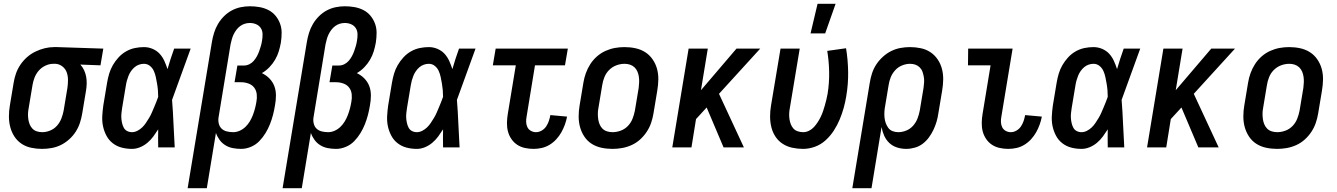

<svg xmlns="http://www.w3.org/2000/svg" viewBox="-20 -776 7040 1011"><path d="M201 8Q172 8 144 2Q116 -4 93.5 -19Q71 -34 56 -57Q41 -80 34 -107Q27 -134 27 -163Q27 -192 32 -221L52 -341Q56 -366 64.5 -390Q73 -414 88 -436Q103 -458 123 -475.5Q143 -493 167 -504.5Q191 -516 215.5 -522Q240 -528 265 -528H281L524 -520L509 -432L403 -436Q415 -423 422.5 -407Q430 -391 433.5 -373Q437 -355 436.5 -336Q436 -317 433 -299L413 -179Q409 -154 401 -129.5Q393 -105 379 -83Q365 -61 344.5 -42.5Q324 -24 300.5 -12.5Q277 -1 251.5 3.5Q226 8 201 8ZM202 -80Q223 -80 244 -88.5Q265 -97 280 -114Q295 -131 303 -151.5Q311 -172 315 -193L335 -313Q338 -334 338 -355Q338 -376 331.5 -394.5Q325 -413 309.5 -425.5Q294 -438 274 -440H260Q240 -440 219.5 -430.5Q199 -421 184.5 -404.5Q170 -388 162 -367.5Q154 -347 151 -327L131 -207Q128 -192 127.5 -177.5Q127 -163 129 -149Q131 -135 136 -122Q141 -109 150.5 -99Q160 -89 173.5 -84.5Q187 -80 202 -80Z M675 8Q646 8 620 1Q594 -6 573.5 -22Q553 -38 540.5 -61.5Q528 -85 522.5 -111Q517 -137 518.5 -165Q520 -193 524 -221L544 -341Q548 -365 555 -388.5Q562 -412 574.5 -433.5Q587 -455 604.5 -474Q622 -493 644 -505.5Q666 -518 690 -523Q714 -528 738 -528Q762 -528 784 -518.5Q806 -509 821 -492.5Q836 -476 845.5 -455Q855 -434 862 -412Q870 -439 878.5 -466Q887 -493 897 -520H984Q959 -453 935 -385Q911 -317 886 -250Q891 -188 893.5 -125.5Q896 -63 900 0H813Q813 -24 812.5 -47.5Q812 -71 813 -95Q801 -76 787.5 -57.5Q774 -39 756 -24Q738 -9 717 -0.5Q696 8 675 8ZM675 -80Q689 -80 703 -87Q717 -94 728.5 -105Q740 -116 748.5 -129Q757 -142 765 -155Q773 -168 779 -182Q785 -196 791 -210Q797 -224 802.5 -238Q808 -252 813 -266Q813 -284 811.5 -301.5Q810 -319 807 -336Q804 -353 800.5 -370Q797 -387 790 -402.5Q783 -418 769.5 -429Q756 -440 738 -440Q725 -440 712 -435.5Q699 -431 688.5 -422Q678 -413 670 -401.5Q662 -390 657 -377.5Q652 -365 648.5 -352.5Q645 -340 643 -327L623 -207Q621 -194 619.5 -180Q618 -166 619 -153Q620 -140 623 -127Q626 -114 632 -103Q638 -92 649.5 -86Q661 -80 675 -80Z M968 215 1096 -556Q1100 -580 1107.5 -604Q1115 -628 1128 -650Q1141 -672 1159.5 -690.5Q1178 -709 1200.5 -721Q1223 -733 1247.5 -738Q1272 -743 1296 -743Q1322 -743 1347 -738.5Q1372 -734 1393.5 -723Q1415 -712 1430.5 -693.5Q1446 -675 1454.5 -652Q1463 -629 1463 -603.5Q1463 -578 1459 -552Q1455 -529 1448 -506Q1441 -483 1428.5 -461.5Q1416 -440 1398 -421.5Q1380 -403 1359 -391Q1382 -380 1399 -362.5Q1416 -345 1424.5 -322.5Q1433 -300 1433 -273.5Q1433 -247 1428 -221Q1424 -196 1417.5 -171Q1411 -146 1401.5 -122Q1392 -98 1378 -75Q1364 -52 1345 -32.5Q1326 -13 1300.5 -2.5Q1275 8 1250 8Q1228 8 1206.5 4Q1185 0 1167 -11Q1149 -22 1136.5 -39Q1124 -56 1117 -76L1069 215ZM1208 -80Q1225 -80 1242 -87.5Q1259 -95 1272.5 -108Q1286 -121 1295.5 -137Q1305 -153 1311.5 -170Q1318 -187 1322.5 -204Q1327 -221 1330 -239Q1334 -259 1332 -279Q1330 -299 1319 -314Q1308 -329 1289 -336Q1270 -343 1250 -343H1215L1230 -431H1265Q1279 -431 1292.5 -437.5Q1306 -444 1316 -455.5Q1326 -467 1333 -480Q1340 -493 1345 -507Q1350 -521 1354 -535Q1358 -549 1360 -563Q1363 -580 1362.5 -597.5Q1362 -615 1353 -628.5Q1344 -642 1328.5 -648.5Q1313 -655 1296 -655Q1282 -655 1269 -651Q1256 -647 1244.5 -638.5Q1233 -630 1224.5 -618.5Q1216 -607 1210 -594.5Q1204 -582 1200.5 -568.5Q1197 -555 1194 -542L1131 -159Q1128 -142 1132 -125.5Q1136 -109 1147 -98.5Q1158 -88 1174.5 -84Q1191 -80 1208 -80Z M1468 215 1596 -556Q1600 -580 1607.5 -604Q1615 -628 1628 -650Q1641 -672 1659.5 -690.5Q1678 -709 1700.5 -721Q1723 -733 1747.5 -738Q1772 -743 1796 -743Q1822 -743 1847 -738.5Q1872 -734 1893.5 -723Q1915 -712 1930.5 -693.5Q1946 -675 1954.5 -652Q1963 -629 1963 -603.5Q1963 -578 1959 -552Q1955 -529 1948 -506Q1941 -483 1928.5 -461.5Q1916 -440 1898 -421.5Q1880 -403 1859 -391Q1882 -380 1899 -362.5Q1916 -345 1924.5 -322.5Q1933 -300 1933 -273.5Q1933 -247 1928 -221Q1924 -196 1917.5 -171Q1911 -146 1901.5 -122Q1892 -98 1878 -75Q1864 -52 1845 -32.5Q1826 -13 1800.5 -2.5Q1775 8 1750 8Q1728 8 1706.5 4Q1685 0 1667 -11Q1649 -22 1636.5 -39Q1624 -56 1617 -76L1569 215ZM1708 -80Q1725 -80 1742 -87.5Q1759 -95 1772.5 -108Q1786 -121 1795.5 -137Q1805 -153 1811.5 -170Q1818 -187 1822.5 -204Q1827 -221 1830 -239Q1834 -259 1832 -279Q1830 -299 1819 -314Q1808 -329 1789 -336Q1770 -343 1750 -343H1715L1730 -431H1765Q1779 -431 1792.5 -437.5Q1806 -444 1816 -455.5Q1826 -467 1833 -480Q1840 -493 1845 -507Q1850 -521 1854 -535Q1858 -549 1860 -563Q1863 -580 1862.5 -597.5Q1862 -615 1853 -628.5Q1844 -642 1828.5 -648.5Q1813 -655 1796 -655Q1782 -655 1769 -651Q1756 -647 1744.5 -638.5Q1733 -630 1724.5 -618.5Q1716 -607 1710 -594.5Q1704 -582 1700.5 -568.5Q1697 -555 1694 -542L1631 -159Q1628 -142 1632 -125.5Q1636 -109 1647 -98.5Q1658 -88 1674.5 -84Q1691 -80 1708 -80Z M2175 8Q2146 8 2120 1Q2094 -6 2073.5 -22Q2053 -38 2040.5 -61.5Q2028 -85 2022.5 -111Q2017 -137 2018.5 -165Q2020 -193 2024 -221L2044 -341Q2048 -365 2055 -388.5Q2062 -412 2074.5 -433.5Q2087 -455 2104.5 -474Q2122 -493 2144 -505.5Q2166 -518 2190 -523Q2214 -528 2238 -528Q2262 -528 2284 -518.5Q2306 -509 2321 -492.5Q2336 -476 2345.5 -455Q2355 -434 2362 -412Q2370 -439 2378.5 -466Q2387 -493 2397 -520H2484Q2459 -453 2435 -385Q2411 -317 2386 -250Q2391 -188 2393.5 -125.5Q2396 -63 2400 0H2313Q2313 -24 2312.5 -47.5Q2312 -71 2313 -95Q2301 -76 2287.5 -57.5Q2274 -39 2256 -24Q2238 -9 2217 -0.5Q2196 8 2175 8ZM2175 -80Q2189 -80 2203 -87Q2217 -94 2228.5 -105Q2240 -116 2248.5 -129Q2257 -142 2265 -155Q2273 -168 2279 -182Q2285 -196 2291 -210Q2297 -224 2302.5 -238Q2308 -252 2313 -266Q2313 -284 2311.5 -301.5Q2310 -319 2307 -336Q2304 -353 2300.5 -370Q2297 -387 2290 -402.5Q2283 -418 2269.5 -429Q2256 -440 2238 -440Q2225 -440 2212 -435.5Q2199 -431 2188.5 -422Q2178 -413 2170 -401.5Q2162 -390 2157 -377.5Q2152 -365 2148.5 -352.5Q2145 -340 2143 -327L2123 -207Q2121 -194 2119.5 -180Q2118 -166 2119 -153Q2120 -140 2123 -127Q2126 -114 2132 -103Q2138 -92 2149.5 -86Q2161 -80 2175 -80Z M2790 8Q2766 8 2743.5 3Q2721 -2 2703 -14Q2685 -26 2672.5 -44.5Q2660 -63 2654.5 -84.5Q2649 -106 2649.5 -130Q2650 -154 2654 -177L2696 -432H2575L2590 -520H2970L2955 -432H2797L2753 -163Q2750 -148 2750.5 -133.5Q2751 -119 2757 -106.5Q2763 -94 2775.5 -87Q2788 -80 2802 -80Q2818 -80 2832.5 -88.5Q2847 -97 2856 -110.5Q2865 -124 2870 -139Q2875 -154 2878 -170L2966 -162Q2962 -141 2954.5 -120Q2947 -99 2936 -79.5Q2925 -60 2909.5 -43Q2894 -26 2874.5 -14Q2855 -2 2833 3Q2811 8 2790 8Z M3205 8Q3175 8 3147 2Q3119 -4 3096 -18.5Q3073 -33 3057.5 -56Q3042 -79 3034.5 -106Q3027 -133 3027 -162.5Q3027 -192 3032 -221L3052 -341Q3056 -366 3065 -391Q3074 -416 3088.5 -438.5Q3103 -461 3123.5 -479Q3144 -497 3168.5 -508Q3193 -519 3218 -523.5Q3243 -528 3268 -528Q3298 -528 3326 -522Q3354 -516 3377 -501.5Q3400 -487 3416 -464Q3432 -441 3439.5 -414Q3447 -387 3446.5 -357.5Q3446 -328 3441 -299L3421 -179Q3417 -154 3408.5 -129Q3400 -104 3385 -81.5Q3370 -59 3350 -41Q3330 -23 3305.5 -12Q3281 -1 3255.5 3.5Q3230 8 3205 8ZM3205 -80Q3227 -80 3248.5 -88Q3270 -96 3286 -112.5Q3302 -129 3310.5 -150.5Q3319 -172 3323 -193L3343 -313Q3345 -328 3345.5 -343Q3346 -358 3344 -372Q3342 -386 3336.5 -399Q3331 -412 3321 -421.5Q3311 -431 3297.5 -435.5Q3284 -440 3269 -440Q3247 -440 3225.5 -432Q3204 -424 3187.5 -407.5Q3171 -391 3162.5 -369.5Q3154 -348 3151 -327L3131 -207Q3128 -192 3128 -177Q3128 -162 3130 -148Q3132 -134 3137.5 -121Q3143 -108 3152.5 -98.5Q3162 -89 3176 -84.5Q3190 -80 3205 -80Z M3790 0 3701 -210 3645 -149 3621 0H3520L3606 -520H3707L3671 -301L3858 -520H3983L3766 -282L3897 0Z M4209 8Q4180 8 4152 2Q4124 -4 4101 -19Q4078 -34 4063 -57Q4048 -80 4041.5 -107Q4035 -134 4035 -163Q4035 -192 4040 -221L4090 -520H4191L4139 -207Q4136 -192 4135.5 -177.5Q4135 -163 4137 -149Q4139 -135 4144 -122Q4149 -109 4158 -99Q4167 -89 4181 -84.5Q4195 -80 4209 -80Q4225 -80 4240 -87.5Q4255 -95 4266 -107Q4277 -119 4286 -133Q4295 -147 4302 -161.5Q4309 -176 4314 -191Q4319 -206 4323.5 -221.5Q4328 -237 4331.5 -252Q4335 -267 4338 -283Q4347 -340 4346 -396.5Q4345 -453 4336 -508L4435 -522Q4445 -461 4446 -397.5Q4447 -334 4436 -269Q4431 -238 4422.5 -207.5Q4414 -177 4401.5 -147Q4389 -117 4371 -89Q4353 -61 4328 -38Q4303 -15 4271.5 -3.5Q4240 8 4209 8ZM4248 -600 4285 -756H4380L4325 -600Z M4468 215 4560 -341Q4564 -366 4572 -390.5Q4580 -415 4594.5 -437Q4609 -459 4629.5 -477.5Q4650 -496 4673.5 -507.5Q4697 -519 4722 -523.5Q4747 -528 4772 -528Q4801 -528 4829 -522Q4857 -516 4879.5 -501Q4902 -486 4917.5 -463Q4933 -440 4940 -413Q4947 -386 4946.5 -357Q4946 -328 4941 -299L4921 -179Q4918 -157 4911.5 -135Q4905 -113 4895 -92Q4885 -71 4871 -52Q4857 -33 4838.5 -19Q4820 -5 4797 1.5Q4774 8 4752 8Q4727 8 4703.5 0.5Q4680 -7 4663 -23Q4646 -39 4636 -61Q4626 -83 4622 -107L4569 215ZM4710 -80Q4731 -80 4752 -88.5Q4773 -97 4788 -114Q4803 -131 4811 -151.5Q4819 -172 4823 -193L4843 -313Q4845 -328 4846 -342.5Q4847 -357 4844.5 -371Q4842 -385 4837.5 -398Q4833 -411 4823 -421Q4813 -431 4800 -435.5Q4787 -440 4772 -440Q4751 -440 4730 -431.5Q4709 -423 4693.5 -406Q4678 -389 4670 -368.5Q4662 -348 4659 -327L4641 -219Q4638 -204 4637 -188Q4636 -172 4637.5 -157Q4639 -142 4644 -128Q4649 -114 4657.5 -102.5Q4666 -91 4680 -85.5Q4694 -80 4710 -80Z M5290 8Q5266 8 5243.5 3Q5221 -2 5203 -14Q5185 -26 5172.5 -44.5Q5160 -63 5154.5 -84.5Q5149 -106 5149.5 -130Q5150 -154 5154 -177L5196 -432H5077L5078 -520H5312L5253 -163Q5250 -148 5250.5 -133.5Q5251 -119 5257 -106.5Q5263 -94 5275.5 -87Q5288 -80 5302 -80Q5318 -80 5332.5 -88.5Q5347 -97 5356 -110.5Q5365 -124 5370 -139Q5375 -154 5378 -170L5466 -162Q5462 -141 5454.5 -120Q5447 -99 5436 -79.5Q5425 -60 5409.5 -43Q5394 -26 5374.5 -14Q5355 -2 5333 3Q5311 8 5290 8Z M5675 8Q5646 8 5620 1Q5594 -6 5573.5 -22Q5553 -38 5540.5 -61.5Q5528 -85 5522.5 -111Q5517 -137 5518.5 -165Q5520 -193 5524 -221L5544 -341Q5548 -365 5555 -388.5Q5562 -412 5574.5 -433.5Q5587 -455 5604.5 -474Q5622 -493 5644 -505.5Q5666 -518 5690 -523Q5714 -528 5738 -528Q5762 -528 5784 -518.5Q5806 -509 5821 -492.5Q5836 -476 5845.5 -455Q5855 -434 5862 -412Q5870 -439 5878.5 -466Q5887 -493 5897 -520H5984Q5959 -453 5935 -385Q5911 -317 5886 -250Q5891 -188 5893.5 -125.5Q5896 -63 5900 0H5813Q5813 -24 5812.5 -47.5Q5812 -71 5813 -95Q5801 -76 5787.5 -57.5Q5774 -39 5756 -24Q5738 -9 5717 -0.5Q5696 8 5675 8ZM5675 -80Q5689 -80 5703 -87Q5717 -94 5728.5 -105Q5740 -116 5748.5 -129Q5757 -142 5765 -155Q5773 -168 5779 -182Q5785 -196 5791 -210Q5797 -224 5802.5 -238Q5808 -252 5813 -266Q5813 -284 5811.5 -301.5Q5810 -319 5807 -336Q5804 -353 5800.5 -370Q5797 -387 5790 -402.5Q5783 -418 5769.5 -429Q5756 -440 5738 -440Q5725 -440 5712 -435.5Q5699 -431 5688.5 -422Q5678 -413 5670 -401.5Q5662 -390 5657 -377.5Q5652 -365 5648.5 -352.5Q5645 -340 5643 -327L5623 -207Q5621 -194 5619.5 -180Q5618 -166 5619 -153Q5620 -140 5623 -127Q5626 -114 5632 -103Q5638 -92 5649.5 -86Q5661 -80 5675 -80Z M6290 0 6201 -210 6145 -149 6121 0H6020L6106 -520H6207L6171 -301L6358 -520H6483L6266 -282L6397 0Z M6705 8Q6675 8 6647 2Q6619 -4 6596 -18.5Q6573 -33 6557.5 -56Q6542 -79 6534.5 -106Q6527 -133 6527 -162.5Q6527 -192 6532 -221L6552 -341Q6556 -366 6565 -391Q6574 -416 6588.5 -438.5Q6603 -461 6623.5 -479Q6644 -497 6668.5 -508Q6693 -519 6718 -523.5Q6743 -528 6768 -528Q6798 -528 6826 -522Q6854 -516 6877 -501.5Q6900 -487 6916 -464Q6932 -441 6939.5 -414Q6947 -387 6946.5 -357.5Q6946 -328 6941 -299L6921 -179Q6917 -154 6908.5 -129Q6900 -104 6885 -81.5Q6870 -59 6850 -41Q6830 -23 6805.5 -12Q6781 -1 6755.5 3.5Q6730 8 6705 8ZM6705 -80Q6727 -80 6748.5 -88Q6770 -96 6786 -112.5Q6802 -129 6810.5 -150.5Q6819 -172 6823 -193L6843 -313Q6845 -328 6845.5 -343Q6846 -358 6844 -372Q6842 -386 6836.5 -399Q6831 -412 6821 -421.5Q6811 -431 6797.5 -435.5Q6784 -440 6769 -440Q6747 -440 6725.5 -432Q6704 -424 6687.5 -407.5Q6671 -391 6662.5 -369.5Q6654 -348 6651 -327L6631 -207Q6628 -192 6628 -177Q6628 -162 6630 -148Q6632 -134 6637.5 -121Q6643 -108 6652.5 -98.5Q6662 -89 6676 -84.5Q6690 -80 6705 -80Z"/></svg>

Font: Iosevka Term Curly Semibold
Style: Italic
Weight: 600
Italic angle: -9°
Designer: Belleve Invis
Foundry: Belleve Invis
Version: Version 32.3.0